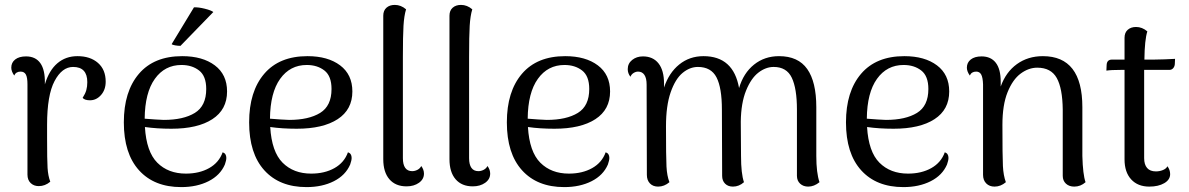

<svg xmlns="http://www.w3.org/2000/svg" viewBox="-20 -750 4850 783"><path d="M411 -417Q411 -384 392 -362.5Q373 -341 347 -341Q325 -341 317 -351Q328 -368 332 -382.5Q336 -397 336 -415Q336 -477 278 -477Q233 -477 202.5 -419.5Q172 -362 172 -241V-187Q172 -97 174 -65Q176 -33 185 -9Q164 9 138 9Q118 9 105 -3.5Q92 -16 92 -38V-406Q92 -434 85.5 -446Q79 -458 64 -458Q45 -458 38 -442Q26 -459 26 -474Q26 -495 42 -507.5Q58 -520 86 -520Q125 -520 144.5 -492.5Q164 -465 163 -411V-406Q180 -463 214 -492Q248 -521 296 -521Q348 -521 379.5 -493.5Q411 -466 411 -417Z M903 -106Q903 -96 897 -79Q878 -35 830.5 -11Q783 13 719 13Q609 13 547 -55.5Q485 -124 485 -251Q485 -377 546.5 -449Q608 -521 723 -521Q806 -521 856 -483.5Q906 -446 906 -377Q906 -303 846 -264Q786 -225 679 -225Q620 -225 571 -232Q577 -131 621.5 -86.5Q666 -42 738 -42Q793 -42 833 -64.5Q873 -87 888 -129Q903 -124 903 -106ZM570 -266Q618 -262 648 -261Q728 -261 774.5 -289.5Q821 -318 821 -387Q821 -440 792 -462.5Q763 -485 720 -485Q652 -485 611.5 -428.5Q571 -372 570 -266ZM716 -563Q706 -563 694.5 -565Q683 -567 680 -570L771 -720Q789 -721 815 -714.5Q841 -708 850 -701Z M1414 -106Q1414 -96 1408 -79Q1389 -35 1341.5 -11Q1294 13 1230 13Q1120 13 1058 -55.5Q996 -124 996 -251Q996 -377 1057.5 -449Q1119 -521 1234 -521Q1317 -521 1367 -483.5Q1417 -446 1417 -377Q1417 -303 1357 -264Q1297 -225 1190 -225Q1131 -225 1082 -232Q1088 -131 1132.5 -86.5Q1177 -42 1249 -42Q1304 -42 1344 -64.5Q1384 -87 1399 -129Q1414 -124 1414 -106ZM1081 -266Q1129 -262 1159 -261Q1239 -261 1285.5 -289.5Q1332 -318 1332 -387Q1332 -440 1303 -462.5Q1274 -485 1231 -485Q1163 -485 1122.5 -428.5Q1082 -372 1081 -266Z M1543 -101V-686Q1543 -707 1556 -718.5Q1569 -730 1590 -730Q1615 -730 1636 -712Q1628 -686 1625.5 -645Q1623 -604 1623 -517V-105Q1623 -79 1632.5 -65.5Q1642 -52 1661 -52Q1672 -52 1682.5 -57.5Q1693 -63 1698 -73Q1709 -58 1709 -42Q1709 -19 1688.5 -4.5Q1668 10 1638 10Q1593 10 1568 -19Q1543 -48 1543 -101Z M1813 -101V-686Q1813 -707 1826 -718.5Q1839 -730 1860 -730Q1885 -730 1906 -712Q1898 -686 1895.5 -645Q1893 -604 1893 -517V-105Q1893 -79 1902.5 -65.5Q1912 -52 1931 -52Q1942 -52 1952.5 -57.5Q1963 -63 1968 -73Q1979 -58 1979 -42Q1979 -19 1958.5 -4.5Q1938 10 1908 10Q1863 10 1838 -19Q1813 -48 1813 -101Z M2465 -106Q2465 -96 2459 -79Q2440 -35 2392.5 -11Q2345 13 2281 13Q2171 13 2109 -55.5Q2047 -124 2047 -251Q2047 -377 2108.5 -449Q2170 -521 2285 -521Q2368 -521 2418 -483.5Q2468 -446 2468 -377Q2468 -303 2408 -264Q2348 -225 2241 -225Q2182 -225 2133 -232Q2139 -131 2183.5 -86.5Q2228 -42 2300 -42Q2355 -42 2395 -64.5Q2435 -87 2450 -129Q2465 -124 2465 -106ZM2132 -266Q2180 -262 2210 -261Q2290 -261 2336.5 -289.5Q2383 -318 2383 -387Q2383 -440 2354 -462.5Q2325 -485 2282 -485Q2214 -485 2173.5 -428.5Q2133 -372 2132 -266Z M3322 -7Q3300 11 3276 11Q3256 11 3243 -1Q3230 -13 3230 -33V-303Q3230 -389 3209 -433Q3188 -477 3135 -477Q3103 -477 3073 -454Q3043 -431 3022.5 -380.5Q3002 -330 3001 -254L3002 -114Q3002 -42 3014 -7Q2994 11 2969 11Q2949 11 2937 -1Q2925 -13 2925 -33L2924 -303Q2924 -392 2902 -434.5Q2880 -477 2826 -477Q2793 -477 2763.5 -452.5Q2734 -428 2715 -373.5Q2696 -319 2696 -235Q2696 -109 2698 -71Q2700 -33 2710 -7Q2689 11 2664 11Q2643 11 2630.5 -2Q2618 -15 2618 -37L2617 -405Q2617 -431 2608 -444.5Q2599 -458 2582 -458Q2573 -458 2564 -452.5Q2555 -447 2551 -437Q2540 -451 2540 -468Q2540 -491 2558 -505.5Q2576 -520 2602 -520Q2643 -520 2665.5 -491.5Q2688 -463 2688 -409V-393Q2708 -453 2750 -487Q2792 -521 2849 -521Q2971 -521 2994 -391Q3012 -452 3055 -486.5Q3098 -521 3157 -521Q3235 -521 3272 -468.5Q3309 -416 3309 -313V-114Q3309 -45 3322 -7Z M3848 -106Q3848 -96 3842 -79Q3823 -35 3775.5 -11Q3728 13 3664 13Q3554 13 3492 -55.5Q3430 -124 3430 -251Q3430 -377 3491.5 -449Q3553 -521 3668 -521Q3751 -521 3801 -483.5Q3851 -446 3851 -377Q3851 -303 3791 -264Q3731 -225 3624 -225Q3565 -225 3516 -232Q3522 -131 3566.5 -86.5Q3611 -42 3683 -42Q3738 -42 3778 -64.5Q3818 -87 3833 -129Q3848 -124 3848 -106ZM3515 -266Q3563 -262 3593 -261Q3673 -261 3719.5 -289.5Q3766 -318 3766 -387Q3766 -440 3737 -462.5Q3708 -485 3665 -485Q3597 -485 3556.5 -428.5Q3516 -372 3515 -266Z M4407 -7Q4387 11 4361 11Q4340 11 4327 -1Q4314 -13 4314 -33V-303Q4313 -390 4289.5 -432Q4266 -474 4210 -474Q4175 -474 4142.5 -450Q4110 -426 4089 -374Q4068 -322 4068 -241Q4068 -112 4070 -73Q4072 -34 4082 -7Q4061 11 4036 11Q4015 11 4002 -2Q3989 -15 3989 -37V-406Q3988 -434 3981.5 -446Q3975 -458 3961 -458Q3942 -458 3935 -442Q3923 -459 3923 -474Q3923 -495 3939 -507.5Q3955 -520 3983 -520Q4021 -520 4041 -494Q4061 -468 4061 -417V-397Q4082 -456 4127 -488.5Q4172 -521 4233 -521Q4394 -521 4394 -313V-114Q4396 -38 4407 -7Z M4772 -510 4771 -488Q4770 -478 4764 -471.5Q4758 -465 4749 -465H4646V-427V-105Q4646 -79 4658 -65Q4670 -51 4694 -51Q4709 -51 4722.5 -56.5Q4736 -62 4741 -72Q4752 -57 4752 -40Q4752 -17 4728 -3Q4704 11 4667 11Q4620 11 4593 -18.5Q4566 -48 4566 -100V-465H4552Q4511 -465 4492 -462L4493 -485Q4494 -507 4515 -507H4566V-596Q4566 -617 4579 -628.5Q4592 -640 4613 -640Q4638 -640 4659 -622Q4648 -588 4647 -507H4687Q4703 -507 4729.5 -508Q4756 -509 4772 -510Z"/></svg>

Font: Arima Madurai
Style: Regular
Weight: 400
Designer: Joana Correia and Natanael Gama
Foundry: NDISCOVER
Version: Version 1.019